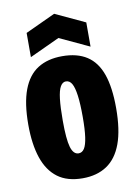

<svg xmlns="http://www.w3.org/2000/svg" viewBox="-85 -790 613 859"><g transform="rotate(-10 222.0 -360.5)"><path d="M221 13Q151 13 107.5 -19.5Q64 -52 43 -114Q22 -176 22 -265Q22 -362 45 -423Q68 -484 113 -512.5Q158 -541 224 -541Q292 -541 336 -512.5Q380 -484 401 -424.5Q422 -365 422 -271Q422 -172 399 -109.5Q376 -47 331 -17Q286 13 221 13ZM222 -100Q238 -100 248 -115.5Q258 -131 263 -166Q268 -201 268 -257Q268 -317 263 -354.5Q258 -392 248 -409.5Q238 -427 221 -427Q206 -427 196 -410Q186 -393 181.5 -355Q177 -317 177 -256Q177 -172 187.5 -136Q198 -100 222 -100ZM86 -561V-671L222 -734L357 -671V-561L222 -624Z"/></g></svg>

Font: Bricolage Grotesque 48pt Condensed ExtraBold
Style: Regular
Weight: 800
Width: 3
Designer: Mathieu Triay
Foundry: Atelier Triay
Version: Version 1.001;gftools[0.9.33.dev8+g029e19f]